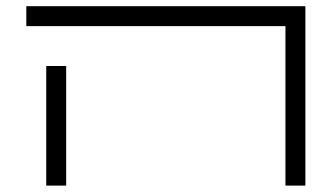

<svg xmlns="http://www.w3.org/2000/svg" viewBox="-20 -582 1040 602"><path d="M125 -375Q125 -375 125 0H187.5Q187.5 0 187.5 -375ZM875 -500Q875 -500 875 0H937.5V-562.5H62.5V-500Z"/></svg>

Font: BFUnifontExMono
Style: Regular
Weight: 500
Version: Version 15.0.06